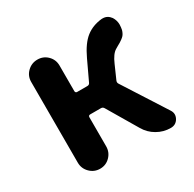

<svg xmlns="http://www.w3.org/2000/svg" viewBox="-130 -713 864 853"><g transform="rotate(-30 302.0 -286.5)"><path d="M410.2 -303.7Q406.2 -294.9 411.1 -287.1L551.8 -67.4Q559.6 -55.7 559.6 -43.9Q559.6 -33.2 553.7 -22.5Q541 0 514.6 0Q477.5 0 445.3 -18.6Q413.1 -37.1 394.5 -69.3L303.7 -222.7Q298.8 -231.4 289.1 -231.4H234.4Q224.6 -231.4 224.6 -221.7V-73.2Q224.6 -43 203.6 -21.5Q182.6 0 152.3 0Q122.1 0 100.6 -21.5Q79.1 -43 79.1 -73.2V-487.3Q79.1 -517.6 100.6 -538.6Q122.1 -559.6 152.3 -559.6Q182.6 -559.6 203.6 -538.6Q224.6 -517.6 224.6 -487.3V-356.4Q224.6 -346.7 234.4 -346.7H286.1Q295.9 -346.7 299.8 -355.5L346.7 -455.1Q375 -515.6 408.7 -542Q442.4 -568.4 490.2 -573.2Q493.2 -573.2 495.1 -573.2Q519.5 -573.2 535.2 -551.8Q546.9 -533.2 546.9 -511.7Q546.9 -504.9 545.9 -498L543.9 -485.4Q542 -478.5 538.6 -471.7Q535.2 -464.8 531.2 -460.4Q527.3 -456.1 519.5 -450.2Q511.7 -444.3 507.3 -441.9Q502.9 -439.5 492.7 -433.6Q482.4 -427.7 479.5 -425.8Q458 -413.1 440.4 -372.1Z"/></g></svg>

Font: Gen Jyuu GothicX Bold
Style: Bold
Weight: 700
Designer: Ryoko NISHIZUKA (kana &amp; ideographs); Paul D. Hunt (Latin, Greek &amp; Cyrillic); Wenlong ZHANG (bopomofo); Sandoll C
Version: Version 1.058.20140828